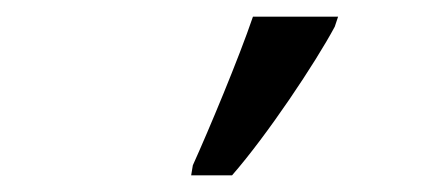

<svg xmlns="http://www.w3.org/2000/svg" viewBox="-20 -816 505 230"><path d="M209 -606H258C300 -654 358 -741 381 -784L385 -796H283C266 -746 230 -660 211 -618Z"/></svg>

Font: Noto Serif Condensed Semi
Style: Italic
Weight: 600
Width: 3
Italic angle: -12°
Designer: Monotype Design Team
Foundry: Monotype Imaging Inc.
Version: Version 1.901